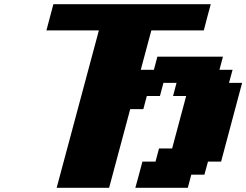

<svg xmlns="http://www.w3.org/2000/svg" viewBox="-20 -895 1174 915"><path d="M625 0H875L891.6 -62.5H954.1L971.2 -125H1033.7Q1050.3 -187.5 1083.7 -312.5Q1117.2 -437.5 1133.8 -500H1071.3L1088.4 -562.5H1025.9L1042.5 -625H730L713.4 -562.5H650.9L701.2 -750H951.2Q956.5 -770.5 967.5 -812.5Q978.5 -854.5 984.4 -875H234.4Q229 -854 217.8 -812.5Q206.5 -771 201.2 -750H451.2L250 0H500Q516.6 -62.5 550.3 -187.5Q584 -312.5 600.6 -375H663.1L679.7 -437.5H742.2L758.8 -500H821.3L804.7 -437.5H867.2Q856 -396 833.7 -312.5Q811.5 -229 800.3 -187.5H737.8L721.2 -125H658.7Q653.3 -104 642.1 -62.5Q630.9 -21 625 0Z"/></svg>

Font: Faithful 32x
Style: BoldOblique
Weight: 400
Foundry: Faithful Resource Pack
Version: Version 1.0; January 27, 2023